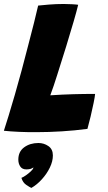

<svg xmlns="http://www.w3.org/2000/svg" viewBox="-40 -670 541 964"><path d="M-20.5 -13.5Q-11.5 -41 3 -88.2Q17.5 -135.5 34.5 -194.2Q51.5 -253 68.5 -316Q85 -378.5 101.2 -440.8Q117.5 -503 130.8 -555.8Q144 -608.5 151.5 -642Q168.5 -644 205 -647Q241.5 -650 280 -650Q297.5 -650 321 -648.8Q344.5 -647.5 352.5 -646Q345.5 -616 329.5 -561.2Q313.5 -506.5 292.2 -436.8Q271 -367 246.5 -291.5Q230 -238.5 212.5 -191.5Q275 -195.5 327.8 -197Q380.5 -198.5 437.5 -198.5Q436.5 -185 430 -153Q423.5 -121 415 -85.2Q406.5 -49.5 399 -23Q335.5 -14.5 270 -10.5Q204.5 -6.5 146.5 -6.5Q100 -6 55.5 -8Q11 -10 -20.5 -13.5ZM117.5 273.5Q111 271 92.8 259Q74.5 247 67.5 223Q77 219.5 90.5 210Q104 200.5 114.8 190.2Q125.5 180 127 174Q127.5 172 127.5 170.5Q122.5 175 113.8 177.8Q105 180.5 92 180.5Q71.5 180.5 61.8 166Q52 151.5 52 131.5Q52 91 81.5 69.5Q111 48 153 48Q180.5 48 203 63.5Q225.5 79 225.5 110.5Q225.5 140 210.2 171.5Q195 203 170.2 230.2Q145.5 257.5 117.5 273.5Z"/></svg>

Font: Grandstander ExtraBold
Style: Italic
Weight: 800
Italic angle: -15°
Designer: Tyler Finck
Foundry: Etcetera Type Co
Version: Version 1.200; ttfautohint (v1.8.3)